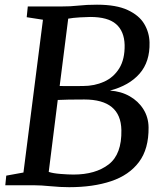

<svg xmlns="http://www.w3.org/2000/svg" viewBox="-20 -770 680 798"><path d="M95.5 -743H229.5Q274.5 -743 307 -746.8Q339.5 -750.5 383 -750.5Q463.5 -750.5 511 -728.2Q558.5 -706 579.5 -670.5Q600.5 -635 601.5 -593.5Q603.5 -513.5 560.2 -464Q517 -414.5 437 -393.5Q483 -390.5 519 -370Q555 -349.5 576 -316Q597 -282.5 597.5 -240.5Q598.5 -151 557.5 -96.5Q516.5 -42 442 -17Q367.5 8 267.5 8Q231.5 8 190.5 4Q149.5 0 122 0H2L6 -40L77.5 -53L158.5 -688L91 -698.5ZM355 -699.5Q341 -699.5 311.8 -697.8Q282.5 -696 263.5 -692.5L228 -412.5Q251 -412 276.2 -412.2Q301.5 -412.5 324.5 -412.5Q373 -412.5 412.8 -430.5Q452.5 -448.5 475.8 -486.2Q499 -524 498 -583Q496.5 -640 462.5 -669.8Q428.5 -699.5 355 -699.5ZM330.5 -356.5Q291 -356.5 265.5 -356Q240 -355.5 220 -354.5L182.5 -55.5Q200 -49.5 232.2 -47Q264.5 -44.5 285.5 -44.5Q377 -44.5 431.8 -86.8Q486.5 -129 484.5 -229.5Q482 -356.5 330.5 -356.5Z"/></svg>

Font: Merriweather
Style: Italic
Weight: 400
Italic angle: -7.8°
Designer: Eben Sorkin
Foundry: Eben Sorkin
Version: Version 2.100